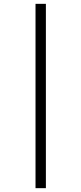

<svg xmlns="http://www.w3.org/2000/svg" viewBox="-20 -889 424 1000"><path d="M219 -869V91H165V-869Z"/></svg>

Font: Merriweather 120pt
Style: Regular
Weight: 400
Version: Version 2.100